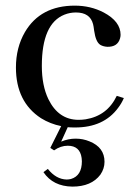

<svg xmlns="http://www.w3.org/2000/svg" viewBox="-20 -447 469 688"><path d="M37.1 -205.1Q37.1 -82 127 -23.4Q160.2 -2.9 199.2 4.9L160.2 83L173.8 91.8Q197.3 75.2 222.7 75.2Q266.6 75.2 272.5 119.1Q273.4 125 273.4 130.9Q273.4 182.6 234.4 194.3Q226.6 196.3 218.8 196.3Q180.7 195.3 151.4 158.2L135.7 169.9Q169.9 220.7 239.3 221.7Q307.6 221.7 339.8 178.7Q354.5 157.2 354.5 132.8Q354.5 81.1 300.8 59.6Q277.3 49.8 251 49.8Q224.6 49.8 199.2 60.5L222.7 8.8Q232.4 9.8 249 9.8Q351.6 9.8 403.3 -60.5Q416 -77.1 423.8 -95.7L398.4 -103.5Q364.3 -32.2 287.1 -19.5Q274.4 -17.6 261.7 -17.6Q189.5 -17.6 153.3 -91.8Q129.9 -140.6 129.9 -210.9Q129.9 -362.3 210.9 -394.5Q230.5 -402.3 252 -402.3Q302.7 -402.3 313.5 -360.4Q315.4 -353.5 317.4 -336.9Q323.2 -295.9 339.8 -286.1Q349.6 -280.3 364.3 -279.3Q401.4 -278.3 410.2 -309.6Q412.1 -316.4 412.1 -322.3Q412.1 -370.1 351.6 -402.3Q304.7 -426.8 248 -426.8Q125 -426.8 69.3 -332Q37.1 -276.4 37.1 -205.1Z"/></svg>

Font: Abhaya Libre Medium
Style: Regular
Weight: 500
Designer: Pushpananda Ekanayake, Sol Matas, Pathum Egodawatta
Foundry: Mooniak
Version: Version 1.050 ; ttfautohint (v1.6)